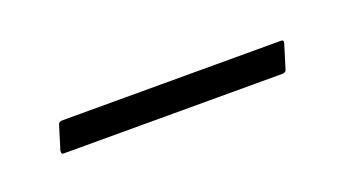

<svg xmlns="http://www.w3.org/2000/svg" viewBox="-23 -340 272 152"><g transform="rotate(-20 113.0 -263.5)"><path d="M209.5 -275.5Q212 -275.5 211 -272.5L205 -253Q204.5 -250.5 201 -250.5H17Q15 -250.5 15.5 -253.5L21.5 -273Q22 -275.5 25.5 -275.5Z"/></g></svg>

Font: Fraunces 144pt Thin
Style: Regular
Weight: 100
Version: Version 1.000;[f99f86859]